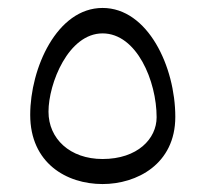

<svg xmlns="http://www.w3.org/2000/svg" viewBox="-20 -458 517 483"><path d="M238 5C324 5 421 -45 421 -164C421 -290 352 -438 238 -438C123 -438 56 -286 56 -169C56 -48 147 5 238 5ZM102 -177C102 -248 152 -374 238 -374C324 -374 374 -254 374 -163C374 -109 326 -58 238 -58C156 -58 102 -109 102 -177Z"/></svg>

Font: Wafeq Light
Style: Regular
Weight: 300
Designer: Rasmus Andersson & Azza Alameddine
Foundry: Google & TypeTogether
Version: Version 3.000;January 28, 2025;FontCreator 15.0.0.3014 64-bi